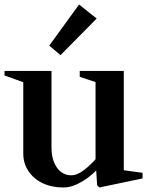

<svg xmlns="http://www.w3.org/2000/svg" viewBox="-29 -814 651 850"><path d="M252 16Q200 16 160 -3Q120 -22 97 -56.5Q74 -91 74 -134V-462L85 -446L-9 -480V-500H199V-162Q199 -106 223 -72Q247 -38 287 -38Q313 -38 344 -62Q375 -86 400 -116L394 -98V-462L405 -447L324 -474V-500H519V-49L507 -62L602 -49V-24L411 16L401 6L396 -72L402 -65Q383 -44 357.5 -25.5Q332 -7 305 4.5Q278 16 252 16ZM239 -570 189 -612 321 -794 399 -732Z"/></svg>

Font: Wittgenstein SemiBold
Style: Regular
Weight: 600
Designer: Jörg Drees
Foundry: Jörg Drees
Version: Version 1.500